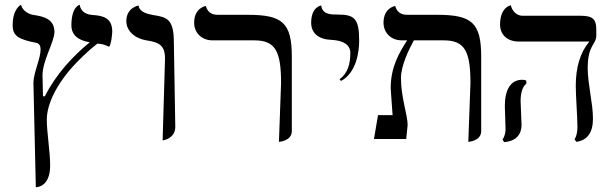

<svg xmlns="http://www.w3.org/2000/svg" viewBox="-20 -582 2559 804"><path d="M176 -81C176 -146 217 -230 291 -310C309 -329 346 -367 387 -399C405 -399 419 -395 437 -386C446 -397 450 -440 450 -450C450 -506 413 -516 371 -519C346 -520 318 -530 314 -562C314 -562 279 -556 279 -476C279 -437 305 -413 356 -405C287 -349 214 -271 168 -179H160L158 -267C158 -328 208 -408 208 -448C208 -502 163 -513 123 -519C104 -521 74 -535 68 -562C68 -562 33 -547 33 -476C33 -431 59 -417 130 -403C145 -401 150 -389 150 -375C150 -336 120 -277 120 -235V-233L130 202C137 202 190 199 190 111C190 53 176 -27 176 -81Z M661 6C661 6 714 0 714 -51L708 -406C708 -504 677 -510 622 -519C601 -523 565 -529 560 -559C560 -559 509 -550 509 -494C509 -453 544 -421 593 -413C646 -405 671 -393 671 -336Z M1148 12C1148 12 1202 9 1202 -33V-344C1202 -487 1163 -520 1017 -520H891C864 -520 848 -534 842 -557C842 -557 793 -550 793 -487C793 -446 823 -413 870 -413H1045C1133 -413 1157 -368 1157 -234Z M1408 -243C1474 -278 1484 -369 1484 -411C1484 -502 1466 -521 1396 -521C1365 -521 1330 -521 1325 -559C1325 -559 1283 -554 1283 -487C1283 -443 1314 -417 1368 -415C1417 -413 1447 -394 1447 -361C1447 -315 1437 -276 1402 -250Z M1941 12C1941 12 1995 9 1995 -33V-344C1995 -487 1956 -520 1810 -520H1684C1657 -520 1641 -534 1635 -557C1635 -557 1586 -550 1586 -487C1586 -446 1616 -413 1663 -413H1685C1650 -359 1616 -300 1616 -212C1616 -202 1622 -135 1624 -100H1563L1546 0H1681L1687 -58C1687 -101 1659 -173 1659 -256C1659 -306 1692 -375 1713 -413H1838C1926 -413 1950 -368 1950 -234Z M2441 -296C2441 -396 2477 -394 2477 -434V-458C2477 -496 2467 -516 2414 -516H2168C2143 -516 2124 -537 2119 -560C2119 -560 2074 -553 2074 -479C2074 -438 2103 -408 2153 -408H2448C2410 -363 2391 -301 2391 -223C2391 -181 2398 -91 2398 -49C2398 -29 2394 -12 2386 2L2394 12C2440 5 2463 -27 2463 -85C2463 -151 2441 -230 2441 -296ZM2160 -159C2160 -191 2168 -221 2184 -231V-244C2179 -247 2173 -248 2167 -248C2118 -248 2094 -206 2094 -138C2094 -119 2097 -59 2097 -41C2097 -25 2092 -7 2084 2L2091 13C2140 10 2164 -19 2164 -58C2164 -77 2160 -140 2160 -159Z"/></svg>

Font: Libertinus Serif Display
Style: Regular
Weight: 400
Designer: Philipp H. Poll, Khaled Hosny
Foundry: Caleb Maclennan
Version: Version 7.050;RELEASE